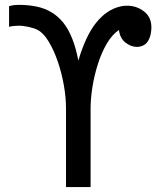

<svg xmlns="http://www.w3.org/2000/svg" viewBox="-20 -754 642 774"><path d="M246.1 -317.4Q246.1 -361.3 237.3 -411.1Q228.5 -460.9 212.6 -506.8Q196.8 -552.7 176 -586.9Q155.3 -621.1 131.8 -633.3Q119.1 -640.1 96.7 -645.3Q74.2 -650.4 54.7 -650.4Q46.4 -650.4 36.4 -649.4Q26.4 -648.4 16.6 -646V-729Q32.7 -734.4 58.6 -734.4Q73.7 -734.4 92.5 -732.7Q111.3 -731 127.4 -727.5Q193.8 -713.9 235.1 -662.6Q276.4 -611.3 295.9 -509.8Q325.2 -609.4 367.4 -662.1Q409.7 -714.8 463.4 -727.5Q473.1 -730 480.2 -730.5Q487.3 -731 492.2 -731Q530.8 -731 560.5 -708Q590.3 -685.1 590.3 -643.6Q590.3 -635.3 588.6 -622.6Q586.9 -609.9 581.5 -597.7Q573.2 -579.1 559.8 -572Q546.4 -564.9 532.2 -564.9Q507.8 -564.9 485.6 -582.5Q463.4 -600.1 459.5 -633.3Q431.6 -614.3 410.4 -577.9Q389.2 -541.5 374.8 -496.3Q360.4 -451.2 352.8 -404.3Q345.2 -357.4 345.2 -317.4V0H246.1Z"/></svg>

Font: Vazir Code Hack
Style: Code-Hack
Weight: 400
Foundry: DejaVu fonts team - Redesigned by Saber Rastikerdar
Version: Version 1.1.2